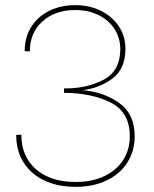

<svg xmlns="http://www.w3.org/2000/svg" viewBox="-20 -722 599 747"><path d="M43 -197 63 -198Q63 -113 120 -63.5Q177 -14 275 -14Q337 -14 384.5 -36Q432 -58 458.5 -98.5Q485 -139 485 -192Q485 -285 411.5 -322.5Q338 -360 229 -361V-378Q317 -377 382.5 -411.5Q448 -446 448 -531Q448 -574 425.5 -609Q403 -644 363 -663.5Q323 -683 273 -683Q194 -683 145 -638.5Q96 -594 96 -522L76 -523Q76 -576 101 -616.5Q126 -657 171 -679.5Q216 -702 273 -702Q328 -702 372.5 -680Q417 -658 442.5 -619.5Q468 -581 468 -532Q468 -454 417.5 -416.5Q367 -379 301 -371Q382 -365 443 -322Q504 -279 504 -192Q504 -134 475 -89Q446 -44 394 -19.5Q342 5 275 5Q169 5 106 -50Q43 -105 43 -197Z"/></svg>

Font: Hanken Grotesk Thin
Style: Regular
Weight: 100
Designer: Alfredo Marco Pradil
Foundry: Hanken Design Co.
Version: Version 3.014